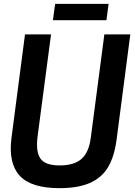

<svg xmlns="http://www.w3.org/2000/svg" viewBox="-20 -957 695 990"><path d="M252.9 -853 264.2 -937H540L528.8 -853ZM287.1 13.2Q140.6 13.2 81.5 -51Q22.5 -115.2 39.1 -245.1L108.9 -779.8H243.2L173.8 -253.9Q163.6 -174.8 188.5 -139.4Q213.4 -104 287.1 -104Q362.3 -104 400.4 -137.7Q438.5 -171.4 448.2 -247.1L518.1 -779.8H651.9L581.1 -236.8Q569.3 -148.4 536.6 -94.2Q503.9 -40 442.9 -13.4Q381.8 13.2 287.1 13.2Z"/></svg>

Font: Cooper Hewitt
Style: Semibold Italic
Weight: 710
Designer: Village Type and Design LLC
Foundry: Cooper Hewitt Smithsonian Design Museum
Version: 1.000